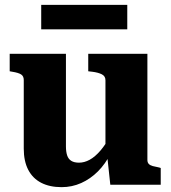

<svg xmlns="http://www.w3.org/2000/svg" viewBox="-20 -762 707 792"><path d="M252 -540V-158Q252 -136 257 -121Q262 -106 274 -98.5Q286 -91 306 -91Q328 -91 350 -103Q372 -115 394 -140.5Q416 -166 438 -206L437 -130Q415 -86 384 -55Q353 -24 315 -7Q277 10 234 10Q185 10 150 -8Q115 -26 96.5 -61.5Q78 -97 78 -149V-432Q78 -448 67 -455Q56 -462 31 -466L20 -468V-540ZM588 -540V-102Q588 -92 593.5 -86Q599 -80 610 -77Q621 -74 637 -71L643 -69V0H435L422 -121L415 -129V-431Q415 -448 400 -455.5Q385 -463 361 -466L344 -468V-540ZM150 -742H505V-641H150Z"/></svg>

Font: Roboto Serif SemiCondensed
Style: Bold
Weight: 700
Width: 4
Designer: Greg Gazdowicz
Foundry: Commercial Type
Version: Version 1.007